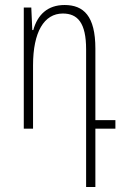

<svg xmlns="http://www.w3.org/2000/svg" viewBox="-20 -514 486 767"><path d="M324 233H361V0H441V-34H361V-320C361 -450 314 -494 238 -494C170 -494 130 -455 113 -394H109L105 -484H75V0H112V-253C112 -386 156 -460 231 -460C290 -460 324 -423 324 -317Z"/></svg>

Font: Noto Sans Armenian Condensed ExtraLight
Style: Regular
Weight: 200
Width: 3
Designer: Monotype Design Team
Foundry: Monotype Imaging Inc.
Version: Version 2.008